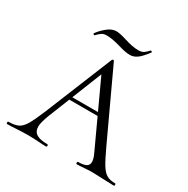

<svg xmlns="http://www.w3.org/2000/svg" viewBox="-142 -734 843 860"><g transform="rotate(30 280.0 -303.5)"><path d="M191 -250H373L380 -234H175ZM556 0Q538 0 498 -2Q460 -4 442 -4Q428 -4 402 -2Q378 0 365 0Q361 0 361 -6Q361 -12 365 -12Q392 -12 405.5 -19Q419 -26 419 -43Q419 -59 407 -84L249 -426L271 -434L147 -123Q131 -81 131 -61Q131 -35 149.5 -23.5Q168 -12 205 -12Q210 -12 210 -6Q210 0 205 0Q190 0 164 -2Q136 -4 112 -4Q87 -4 53 -2Q23 0 5 0Q1 0 1 -6Q1 -12 5 -12Q36 -12 54 -20.5Q72 -29 87 -54Q102 -79 124 -132L267 -483Q269 -487 273 -487Q277 -487 278 -483L439 -137Q465 -81 480.5 -56Q496 -31 512.5 -21.5Q529 -12 556 -12Q560 -12 560 -6Q560 0 556 0ZM397 -607H399Q402 -607 404 -604.5Q406 -602 404 -600Q378 -566 361 -554.5Q344 -543 326 -543Q311 -543 295 -546.5Q279 -550 263 -555Q221 -567 194 -567Q178 -567 169.5 -561.5Q161 -556 154.5 -549.5Q148 -543 145 -540H144Q141 -540 138.5 -542.5Q136 -545 138 -547Q154 -569 176.5 -587Q199 -605 222 -605Q239 -605 274 -594Q318 -580 348 -580Q365 -580 375.5 -587Q386 -594 397 -607Z"/></g></svg>

Font: Cormorant SC Light
Style: Regular
Weight: 300
Designer: Christian Thalmann (Catharsis Fonts)
Foundry: Catharsis Fonts
Version: Version 4.000